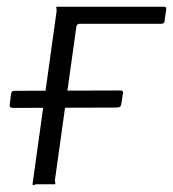

<svg xmlns="http://www.w3.org/2000/svg" viewBox="-20 -550 516 573"><path d="M461 -479H217Q210 -479 208 -471L144 -13Q144 -8 145 -4Q146 0 143 0H90Q85 0 81.5 2Q78 4 77 0L149 -517Q149 -523 148 -526.5Q147 -530 151 -530H468Q478 -530 476 -522L471 -487Q471 -479 461 -479ZM18 -228Q13 -228 10.5 -230.5Q8 -233 9 -238L13 -270Q15 -279 22 -279L339 -280Q349 -280 347 -272L342 -240Q342 -229 327 -229Z"/></svg>

Font: Libre Franklin Light
Style: Italic
Weight: 300
Italic angle: -8°
Designer: Pablo Impallari, Rodrigo Fuenzalida, Nhung Nguyen
Foundry: Impallari Type
Version: Version 3.000